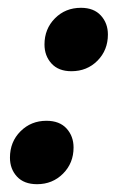

<svg xmlns="http://www.w3.org/2000/svg" viewBox="-20 -462 302 492"><path d="M187.5 -442Q220.5 -442 238.5 -422.2Q256.5 -402.5 256.5 -373.5Q256.5 -333.5 229.8 -306.5Q203 -279.5 163 -279.5Q130 -279.5 112 -299.2Q94 -319 94 -348Q94 -388 120.8 -415Q147.5 -442 187.5 -442ZM99 -152.5Q132.5 -152.5 150.5 -132.8Q168.5 -113 168.5 -84Q168.5 -44 141.5 -17Q114.5 10 75 10Q41.5 10 23.5 -9.5Q5.5 -29 5.5 -58Q5.5 -98.5 32.5 -125.5Q59.5 -152.5 99 -152.5Z"/></svg>

Font: Newsreader 16pt
Style: Bold Italic
Weight: 700
Italic angle: -17°
Designer: Hugues Gentile
Foundry: Production Type
Version: Version 1.003; ttfautohint (v1.8.3)